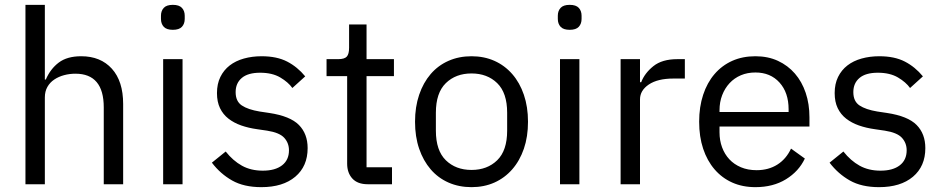

<svg xmlns="http://www.w3.org/2000/svg" viewBox="-20 -760 3893 792"><path d="M85 -740H165V-432H169Q188 -476 222.5 -502Q257 -528 315 -528Q395 -528 441.5 -476.5Q488 -425 488 -331V0H408V-317Q408 -456 291 -456Q267 -456 244.5 -450Q222 -444 204 -432Q186 -420 175.5 -401.5Q165 -383 165 -358V0H85Z M693 -637Q667 -637 655.5 -649.5Q644 -662 644 -682V-695Q644 -715 655.5 -727.5Q667 -740 693 -740Q719 -740 730.5 -727.5Q742 -715 742 -695V-682Q742 -662 730.5 -649.5Q719 -637 693 -637ZM653 -516H733V0H653Z M1058 12Q986 12 937.5 -15.5Q889 -43 854 -89L911 -135Q941 -97 978 -76.5Q1015 -56 1064 -56Q1115 -56 1143.5 -78Q1172 -100 1172 -140Q1172 -170 1152.5 -191.5Q1133 -213 1082 -221L1041 -227Q1005 -232 975 -242.5Q945 -253 922.5 -270.5Q900 -288 887.5 -314Q875 -340 875 -376Q875 -414 889 -442.5Q903 -471 927.5 -490Q952 -509 986 -518.5Q1020 -528 1059 -528Q1122 -528 1164.5 -506Q1207 -484 1239 -445L1186 -397Q1169 -421 1136 -440.5Q1103 -460 1053 -460Q1003 -460 977.5 -438.5Q952 -417 952 -380Q952 -342 977.5 -325Q1003 -308 1051 -300L1091 -294Q1177 -281 1213 -244.5Q1249 -208 1249 -149Q1249 -74 1198 -31Q1147 12 1058 12Z M1497 0Q1455 0 1433.5 -23.5Q1412 -47 1412 -85V-446H1327V-516H1375Q1401 -516 1410.5 -526.5Q1420 -537 1420 -563V-659H1492V-516H1605V-446H1492V-70H1597V0Z M1925 12Q1873 12 1830 -7Q1787 -26 1756.5 -61.5Q1726 -97 1709 -146.5Q1692 -196 1692 -258Q1692 -319 1709 -369Q1726 -419 1756.5 -454.5Q1787 -490 1830 -509Q1873 -528 1925 -528Q1977 -528 2019.5 -509Q2062 -490 2093 -454.5Q2124 -419 2141 -369Q2158 -319 2158 -258Q2158 -196 2141 -146.5Q2124 -97 2093 -61.5Q2062 -26 2019.5 -7Q1977 12 1925 12ZM1925 -59Q1990 -59 2031 -99Q2072 -139 2072 -221V-295Q2072 -377 2031 -417Q1990 -457 1925 -457Q1860 -457 1819 -417Q1778 -377 1778 -295V-221Q1778 -139 1819 -99Q1860 -59 1925 -59Z M2330 -637Q2304 -637 2292.5 -649.5Q2281 -662 2281 -682V-695Q2281 -715 2292.5 -727.5Q2304 -740 2330 -740Q2356 -740 2367.5 -727.5Q2379 -715 2379 -695V-682Q2379 -662 2367.5 -649.5Q2356 -637 2330 -637ZM2290 -516H2370V0H2290Z M2540 0V-516H2620V-421H2625Q2639 -458 2675 -487Q2711 -516 2774 -516H2805V-436H2758Q2693 -436 2656.5 -411.5Q2620 -387 2620 -350V0Z M3096 12Q3043 12 3000.5 -7Q2958 -26 2927.5 -61.5Q2897 -97 2880.5 -146.5Q2864 -196 2864 -258Q2864 -319 2880.5 -369Q2897 -419 2927.5 -454.5Q2958 -490 3000.5 -509Q3043 -528 3096 -528Q3148 -528 3189 -509Q3230 -490 3259 -456.5Q3288 -423 3303.5 -377Q3319 -331 3319 -276V-238H2948V-214Q2948 -181 2958.5 -152.5Q2969 -124 2988.5 -103Q3008 -82 3036.5 -70Q3065 -58 3101 -58Q3150 -58 3186.5 -81Q3223 -104 3243 -147L3300 -106Q3275 -53 3222 -20.5Q3169 12 3096 12ZM3096 -461Q3063 -461 3036 -449.5Q3009 -438 2989.5 -417Q2970 -396 2959 -367.5Q2948 -339 2948 -305V-298H3233V-309Q3233 -378 3195.5 -419.5Q3158 -461 3096 -461Z M3606 12Q3534 12 3485.5 -15.5Q3437 -43 3402 -89L3459 -135Q3489 -97 3526 -76.5Q3563 -56 3612 -56Q3663 -56 3691.5 -78Q3720 -100 3720 -140Q3720 -170 3700.5 -191.5Q3681 -213 3630 -221L3589 -227Q3553 -232 3523 -242.5Q3493 -253 3470.5 -270.5Q3448 -288 3435.5 -314Q3423 -340 3423 -376Q3423 -414 3437 -442.5Q3451 -471 3475.5 -490Q3500 -509 3534 -518.5Q3568 -528 3607 -528Q3670 -528 3712.5 -506Q3755 -484 3787 -445L3734 -397Q3717 -421 3684 -440.5Q3651 -460 3601 -460Q3551 -460 3525.5 -438.5Q3500 -417 3500 -380Q3500 -342 3525.5 -325Q3551 -308 3599 -300L3639 -294Q3725 -281 3761 -244.5Q3797 -208 3797 -149Q3797 -74 3746 -31Q3695 12 3606 12Z"/></svg>

Font: IBM Plex Sans KR
Style: Regular
Weight: 400
Designer: Mike Abbink; Paul van der Laan; Pieter van Rosmalen; Wujin Sim; Chorong Kim; Dohee Lee;
Foundry: Sandoll Inc.
Version: Version 1.001